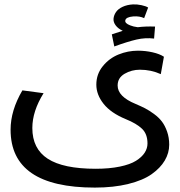

<svg xmlns="http://www.w3.org/2000/svg" viewBox="-20 -641 813 867"><path d="M81.1 -232.9 176.8 -220.2Q126 -138.7 126 -63Q126 30.8 195.8 75.9Q265.6 121.1 412.1 121.1Q474.1 121.1 521 111.3Q567.9 101.6 594.2 85Q620.6 68.4 633.3 48.6Q646 28.8 646 6.8Q646 -36.1 621.1 -59.8Q596.2 -83.5 547.9 -103Q480.5 -130.9 447.8 -172.1Q415 -213.4 415 -258.8Q415 -306.2 444.1 -342Q473.1 -377.9 515.4 -395Q557.6 -412.1 603 -412.1Q636.7 -412.1 668.9 -404.8Q701.2 -397.5 720.2 -384.8L706.1 -306.2Q662.1 -326.2 611.8 -326.2Q574.2 -326.2 542.7 -307.9Q511.2 -289.6 511.2 -254.9Q511.2 -205.1 591.8 -171.9Q616.2 -161.6 634.8 -152.1Q653.3 -142.6 675.3 -126.5Q697.3 -110.4 711.2 -92Q725.1 -73.7 734.6 -46.6Q744.1 -19.5 744.1 12.2Q744.1 49.8 724.1 83.7Q704.1 117.7 664.8 145.5Q625.5 173.3 559.3 189.7Q493.2 206.1 408.2 206.1Q27.8 206.1 27.8 -55.2Q27.8 -142.1 81.1 -232.9ZM496.1 -431.2 484.9 -485.8Q520 -498 534.2 -502Q513.2 -511.7 502.2 -526.6Q491.2 -541.5 492.7 -556.9Q494.1 -572.3 503.7 -586.4Q513.2 -600.6 533.4 -610.1Q553.7 -619.6 580.1 -621.1Q598.1 -622.1 618.7 -617.7Q639.2 -613.3 648.9 -606.9L630.9 -559.1Q610.8 -568.8 582 -566.9Q548.8 -564 545.9 -549.3Q542.5 -536.1 567.9 -526.4Q582 -520.5 602.1 -518.1Q636.7 -522.5 680.2 -521L675.8 -466.8Q636.7 -471.7 596.4 -462.4Q556.2 -453.1 496.1 -431.2Z"/></svg>

Font: LT Superior Med
Style: Regular
Weight: 500
Designer: Daniel Lyons
Foundry: LyonsType
Version: Version 1.000